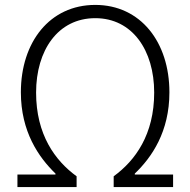

<svg xmlns="http://www.w3.org/2000/svg" viewBox="-20 -762 775 782"><path d="M51 0H292V-44C204 -108 127 -214 127 -385C127 -557 216 -688 368 -688C519 -688 608 -557 608 -385C608 -214 531 -108 443 -44V0H685V-51H529V-55C599 -122 670 -226 670 -386C670 -591 552 -742 368 -742C183 -742 65 -591 65 -386C65 -226 137 -122 206 -55V-51H51Z"/></svg>

Font: Source Han Sans SC Light
Style: Regular
Weight: 300
Designer: Ryoko NISHIZUKA (kana & ideographs); Paul D. Hunt (Latin, Greek & Cyrillic); Wenlong ZHANG (bopomofo); Sandoll Communica
Foundry: Adobe Systems Incorporated
Version: Version 1.004;PS 1.004;hotconv 1.0.82;makeotf.lib2.5.63406